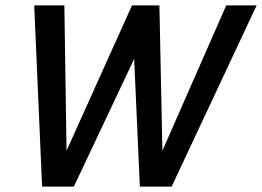

<svg xmlns="http://www.w3.org/2000/svg" viewBox="-20 -687 965 707"><path d="M225 -132 466 -667H568L567 -666L578 -132L813 -667H925L612 0H495L474 -470L252 0H135L106 -667H217Z"/></svg>

Font: Epunda Sans Medium
Style: Italic
Weight: 500
Italic angle: -12.0243°
Designer: Simon Atzbach
Foundry: typofactur
Version: Version 2.204; ttfautohint (v1.8.4.7-5d5b)